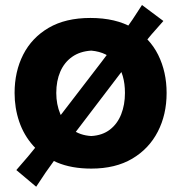

<svg xmlns="http://www.w3.org/2000/svg" viewBox="-20 -647 710 754"><path d="M338.5 15.1Q433.3 15.1 499.2 -23.8Q565.1 -62.8 599.7 -130Q634.3 -197.1 634.3 -281.9Q634.3 -364.6 601.2 -431.4Q568 -498.2 501.5 -537.4Q434.9 -576.5 334.8 -576.5Q237.5 -576.5 171.2 -537.8Q105 -499 71.1 -432.5Q37.3 -365.9 37.3 -281.9Q37.3 -223.1 55.3 -169.8Q73.4 -116.4 110.4 -74.8Q147.3 -33.2 204.1 -9Q260.9 15.1 338.5 15.1ZM338.5 -112.8Q293.8 -115.4 263.1 -138.8Q232.4 -162.1 216.7 -199.6Q201 -237.1 201 -281.9Q201 -329.4 216.8 -365.8Q232.6 -402.2 263.3 -423.8Q293.9 -445.5 338.5 -448.2Q402.5 -442.5 436.6 -399.1Q470.7 -355.6 470.7 -281.9Q470.7 -235.5 455.9 -198.2Q441.1 -160.8 411.8 -138.1Q382.5 -115.4 338.5 -112.8ZM122.1 86.3Q159.2 28.5 198 -23.8Q236.8 -76 281.6 -134.4L446.9 -351.4Q492.5 -411 533.3 -461.6Q574.1 -512.2 621.6 -564.6L537.6 -627.3Q501.1 -569.2 462.8 -516.5Q424.5 -463.9 378.1 -403L214.7 -190.3Q170.7 -132.5 131.1 -82.6Q91.5 -32.7 44.1 20.8Z"/></svg>

Font: Pinar FD VF
Style: Regular
Weight: 300
Designer: Amin Abedi
Version: Version 2.000